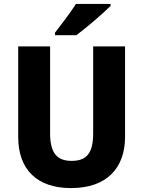

<svg xmlns="http://www.w3.org/2000/svg" viewBox="-20 -951 731 981"><path d="M545 -921V-931H368C340 -886 294 -827 261 -784V-771H370C421 -809 509 -884 545 -921ZM619 -252V-714H456V-270C456 -169 423 -129 346 -129C274 -129 236 -166 236 -269V-714H73V-251C73 -86 168 10 343 10C526 10 619 -93 619 -252Z"/></svg>

Font: Noto Sans Gujarati UI SemiCondensed ExtraBold
Style: Regular
Weight: 800
Width: 4
Designer: Jelle Bosma - Monotype Design Team, Universal Thirst
Foundry: Monotype Imaging Inc.
Version: Version 2.106